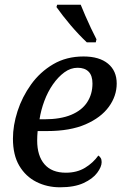

<svg xmlns="http://www.w3.org/2000/svg" viewBox="-20 -786 533 816"><path d="M349 -606Q333 -621 315 -640Q297 -659 280 -679Q263 -699 247.5 -719Q232 -739 220 -756L223 -766H323Q331 -746 342.5 -719.5Q354 -693 366.5 -666.5Q379 -640 390 -619L387 -606ZM235 10Q180 10 134.5 -13Q89 -36 62 -81.5Q35 -127 35 -197Q35 -253 54.5 -313.5Q74 -374 112 -427Q150 -480 206 -513Q262 -546 335 -546Q402 -546 439 -515.5Q476 -485 476 -431Q476 -378 442.5 -332Q409 -286 343.5 -257.5Q278 -229 180 -229H140Q139 -219 138.5 -208.5Q138 -198 138 -189Q138 -124 169 -88Q200 -52 260 -52Q307 -52 341.5 -73Q376 -94 398 -125Q404 -121 408 -114.5Q412 -108 412 -97Q412 -77 393 -51.5Q374 -26 335 -8Q296 10 235 10ZM148 -279H168Q237 -279 282.5 -298Q328 -317 350.5 -351.5Q373 -386 373 -431Q373 -465 356.5 -481.5Q340 -498 310 -498Q280 -498 253.5 -478.5Q227 -459 205 -427.5Q183 -396 168.5 -357Q154 -318 148 -279Z"/></svg>

Font: Noto Serif
Style: Italic
Weight: 400
Italic angle: -12°
Designer: Monotype Design Team
Foundry: Monotype Imaging Inc.
Version: Version 2.013